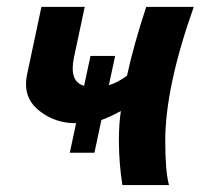

<svg xmlns="http://www.w3.org/2000/svg" viewBox="-20 -532 577 552"><path d="M345.2 -314.5Q364.7 -404.3 400.4 -512.2H537.1Q455.1 -281.2 455.1 -127.4Q455.1 -40.5 465.8 0H332Q322.3 -58.1 321.8 -126Q321.8 -177.7 327.6 -212.9Q294.4 -194.8 271.5 -187L251.5 -92.8H180.7L198.7 -177.7Q138.2 -177.7 93.8 -212.9Q54.7 -243.2 54.7 -289.6Q54.7 -302.7 57.6 -316.9L99.1 -512.2H223.6L192.4 -365.7Q189 -348.6 189 -335Q189 -294.4 221.7 -285.2L240.2 -371.1H311L293 -287.1Q318.4 -294.4 345.2 -314.5Z"/></svg>

Font: Cadman
Style: Bold Italic
Weight: 700
Italic angle: -12°
Designer: Paul James MIller
Foundry: High-Logic / Made with FontCreator
Version: Version 2.114;March 28, 2021;FontCreator 13.0.0.2683 64-bit